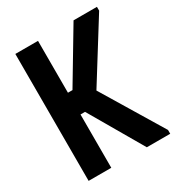

<svg xmlns="http://www.w3.org/2000/svg" viewBox="-168 -809 849 917"><g transform="rotate(-30 256.5 -350.0)"><path d="M53 0V-700H178V-414H203L374 -700H503V-679L301 -355L503 -21V0H374L203 -294H178V0Z"/></g></svg>

Font: Phudu Light Medium
Style: Regular
Weight: 500
Version: Version 1.005;gftools[0.9.23]